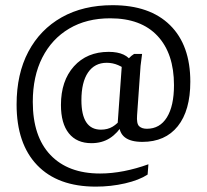

<svg xmlns="http://www.w3.org/2000/svg" viewBox="-20 -569 786 729"><path d="M343.8 139.6Q199.2 139.6 121.1 58.1Q43 -23.4 43 -172.4Q43 -288.1 87.6 -372.6Q132.3 -457 214.1 -503.2Q295.9 -549.3 407.2 -549.3Q548.8 -549.3 625.7 -473.4Q702.6 -397.5 702.6 -258.8Q702.6 -149.4 655 -89.8Q607.4 -30.3 520.5 -30.3Q432.1 -30.3 432.1 -99.1L426.3 -93.8L442.9 -325.7L468.3 -346.7Q478.5 -357.9 489.3 -364.3H519.5L513.7 -318.8L500.5 -131.8Q498 -99.6 508.3 -89.8Q518.6 -80.1 537.6 -80.1Q586.9 -80.1 613.8 -123.5Q640.6 -167 640.6 -245.6Q640.6 -365.7 578.1 -432.6Q515.6 -499.5 398.4 -499.5Q308.6 -499.5 242.7 -460.4Q176.8 -421.4 140.6 -350.3Q104.5 -279.3 104.5 -182.1Q104.5 -50.8 171.6 19.5Q238.8 89.8 359.9 89.8Q403.8 89.8 450.9 80.6Q498 71.3 543.5 54.7L540.5 93.8Q508.8 114.7 455.1 127.2Q401.4 139.6 343.8 139.6ZM327.1 -25.4Q271.5 -25.4 241.5 -62.7Q211.4 -100.1 211.4 -170.4Q211.4 -262.2 260.7 -317.1Q310.1 -372.1 392.6 -372.1Q426.8 -372.1 449.2 -361.6Q471.7 -351.1 483.9 -328.6L467.3 -297.4Q449.7 -312.5 429 -321.5Q408.2 -330.6 385.3 -330.6Q339.4 -330.6 314.2 -293.7Q289.1 -256.8 289.1 -188.5Q289.1 -76.7 363.3 -76.7Q388.7 -76.7 407.7 -88.1Q426.8 -99.6 440.9 -119.6L447.8 -99.1Q426.8 -63.5 397 -44.4Q367.2 -25.4 327.1 -25.4Z"/></svg>

Font: Markazi Text
Style: Regular
Weight: 400
Designer: Borna Izadpanah (Arabic designer), Fiona Ross (Arabic design director) and Florian Runge (Latin designer)
Foundry: Borna Izadpanah and Florian Runge
Version: Version 1.000